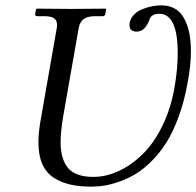

<svg xmlns="http://www.w3.org/2000/svg" viewBox="-20 -678 726 710"><path d="M127.9 -220.2 189.9 -574.2Q190.9 -578.1 190.9 -585.9Q190.9 -602.5 179.9 -610.4Q168.9 -618.2 144 -618.2H117.2Q113.8 -618.2 111.6 -620.4Q109.4 -622.6 109.9 -626L113.8 -645L116.2 -646Q203.1 -645 242.2 -645L371.1 -646L373 -645L369.1 -626Q367.7 -618.2 359.9 -618.2H333Q303.2 -618.2 289.1 -607.2Q274.9 -596.2 271 -574.2L213.9 -249Q204.1 -191.9 204.1 -151.9Q204.1 -90.3 231.4 -57.1Q258.8 -23.9 325.2 -23.9Q372.1 -23.9 418.7 -45.4Q465.3 -66.9 506.6 -106.9Q547.9 -147 579.6 -210.9Q611.3 -274.9 625 -353Q637.2 -421.9 637.2 -481.9Q637.2 -627 568.8 -627Q538.6 -627 532.2 -604Q516.1 -561 484.9 -561Q475.1 -561 467 -566.2Q459 -571.3 459 -584V-591.8Q462.4 -610.4 476.1 -624.3Q489.7 -638.2 508.3 -645Q526.9 -651.9 543.9 -655Q561 -658.2 576.2 -658.2Q632.8 -658.2 659.4 -612.5Q686 -566.9 686 -488.8Q686 -436 673.8 -372.1Q661.6 -303.7 640.9 -247.1Q620.1 -190.4 595.5 -151.4Q570.8 -112.3 540.8 -82.3Q510.7 -52.2 481.9 -34.9Q453.1 -17.6 421.9 -6.6Q390.6 4.4 366.2 8.3Q341.8 12.2 317.9 12.2Q273.9 12.2 240.5 4.6Q207 -2.9 179.2 -20.5Q151.4 -38.1 136.7 -70.8Q122.1 -103.5 122.1 -150.9Q122.1 -181.6 127.9 -220.2Z"/></svg>

Font: Common Serif Medium
Style: Italic
Weight: 500
Italic angle: -12°
Designer: Philipp H. Poll, Khaled Hosny
Foundry: Stefan Peev, Context Ltd.
Version: Version 1.026